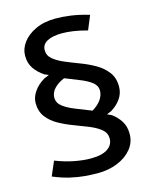

<svg xmlns="http://www.w3.org/2000/svg" viewBox="-116 -796 732 923"><g transform="rotate(-15 250.0 -334.5)"><path d="M255 51Q226 51 192.2 48.2Q158.5 45.5 119.5 36.5Q80.5 27.5 36.5 9L67 -62Q112.5 -44 158 -35Q203.5 -26 240.5 -26Q297 -26 325 -45Q353 -64 353 -96Q353 -123.5 331.2 -141.5Q309.5 -159.5 275.5 -173.5Q241.5 -187.5 203 -201.8Q164.5 -216 130.5 -234.8Q96.5 -253.5 74.8 -281.8Q53 -310 53 -352Q53 -380 71.8 -407.8Q90.5 -435.5 125 -456L149.5 -466L128.5 -475Q99.5 -494.5 81.2 -520.8Q63 -547 63 -585Q63 -619 85.8 -649.8Q108.5 -680.5 150.5 -700.2Q192.5 -720 250 -720Q284 -720 325 -714.5Q366 -709 416 -694L387 -624Q349 -634.5 318 -639Q287 -643.5 262 -643.5Q215 -643.5 188 -629Q161 -614.5 161 -586Q161 -559 182.8 -541Q204.5 -523 238.5 -508.8Q272.5 -494.5 311 -480Q349.5 -465.5 383.5 -445.8Q417.5 -426 439.2 -397.2Q461 -368.5 461 -325Q461 -292 442.2 -265.2Q423.5 -238.5 393.5 -220.5L370.5 -211L391.5 -201.5Q418 -182.5 434.8 -156Q451.5 -129.5 451.5 -92.5Q451.5 -50 424.8 -17.5Q398 15 353.5 33Q309 51 255 51ZM308 -246Q339 -265 353.2 -286.5Q367.5 -308 367.5 -330Q367.5 -355.5 345.2 -372.5Q323 -389.5 288.2 -403.2Q253.5 -417 216 -432Q183 -418 164.8 -398Q146.5 -378 146.5 -354Q146.5 -327 170.2 -309Q194 -291 231.2 -276.5Q268.5 -262 308 -246Z"/></g></svg>

Font: Expletus Sans Medium
Style: Regular
Weight: 500
Version: Version 7.500